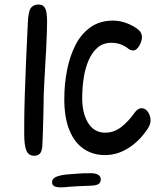

<svg xmlns="http://www.w3.org/2000/svg" viewBox="-20 -675 721 848"><path d="M173 -255Q173 -240 172.5 -210.5Q172 -181 171 -146.5Q170 -112 169 -80.5Q168 -49 167 -30Q165 -5 155.5 4Q146 13 132 13Q106 13 96.5 -10Q87 -33 87 -82Q87 -92 87 -103Q87 -114 87 -124Q87 -181 89.5 -257Q92 -333 95.5 -415.5Q99 -498 103 -575Q105 -625 116.5 -640Q128 -655 150 -655Q167 -655 175 -645Q183 -635 185.5 -618Q188 -601 188 -580Q188 -563 187 -531Q186 -499 184 -460Q182 -421 179.5 -381.5Q177 -342 175.5 -308.5Q174 -275 173 -255ZM264 -238Q264 -303 276 -364.5Q288 -426 313 -475.5Q338 -525 379.5 -554.5Q421 -584 479 -584Q511 -584 542.5 -571.5Q574 -559 593 -542Q601 -535 604 -527Q607 -519 607 -510Q607 -503 604 -493Q601 -483 595.5 -473.5Q590 -464 583 -458Q576 -452 568 -452Q559 -452 551 -457Q529 -474 510.5 -480Q492 -486 472 -486Q435 -486 410 -464Q385 -442 370 -405.5Q355 -369 349 -326Q343 -283 343 -242Q343 -174 369.5 -131.5Q396 -89 445 -89Q483 -89 515 -113.5Q547 -138 575 -178Q581 -186 588.5 -191.5Q596 -197 606 -197Q618 -197 627 -188Q636 -179 640.5 -167Q645 -155 645 -144Q645 -133 641 -123Q637 -113 630 -103Q594 -50 545.5 -20Q497 10 443 10Q391 10 350.5 -17Q310 -44 287 -99Q264 -154 264 -238ZM380 90Q401 90 413 96.5Q425 103 425 118Q425 131 415.5 137.5Q406 144 384 145Q355 146 324.5 147.5Q294 149 262 152Q237 154 223.5 149Q210 144 210 130Q210 119 217.5 112.5Q225 106 236 103Q253 98 270 96Q287 94 308 93Q328 91 344.5 90.5Q361 90 380 90Z"/></svg>

Font: Playpen Sans Hebrew
Style: Regular
Weight: 400
Designer: Tom Grace, Laura Meseguer, Veronika Burian, José Scaglione
Foundry: TypeTogether
Version: Version 2.000